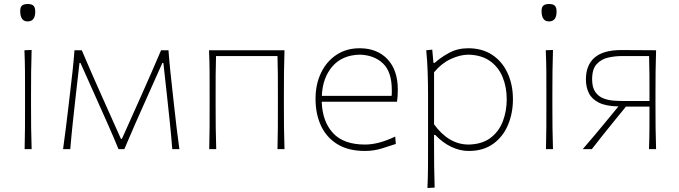

<svg xmlns="http://www.w3.org/2000/svg" viewBox="-20 -745 3390 959"><path d="M103 0Q104.5 -56.5 104.8 -108.5Q105 -160.5 105 -221V-271Q105 -332 104.8 -385Q104.5 -438 102 -494L138 -495.5Q136 -439 135.5 -385.5Q135 -332 135 -271V-221Q135 -160.5 135.5 -108.5Q136 -56.5 138 0ZM118 -638Q81 -638 81 -690Q81 -709.5 90 -717.2Q99 -725 119 -725Q138.5 -725 147.2 -716.5Q156 -708 156 -687Q156 -638 118 -638Z M295 0Q302.5 -54.5 309 -106.2Q315.5 -158 321.5 -209L329.5 -277.5Q336 -331.5 342 -385.8Q348 -440 352 -494H388.5Q412 -438 437 -381.2Q462 -324.5 486.5 -269.5L584 -51.5H589L686.5 -269.5Q711.5 -326 736.2 -382Q761 -438 784.5 -494H821.5Q825.5 -441 831.2 -385.5Q837 -330 843 -276.5L850.5 -209Q856 -159 862.2 -106.2Q868.5 -53.5 876 0H840.5Q835.5 -65 828.5 -131.5Q821.5 -198 814.5 -263L796 -430.5H791L711 -251.5Q683 -189 655.2 -126Q627.5 -63 601 0H572Q546 -63 518.2 -125.8Q490.5 -188.5 462.5 -250.5L382 -430.5H377L358 -264Q350.5 -198 343.5 -132Q336.5 -66 331 0Z M1025 0Q1026.5 -56.5 1026.8 -108.5Q1027 -160.5 1027 -221V-271Q1027 -332 1026.8 -385Q1026.5 -438 1024 -494H1401Q1399 -438 1398.5 -385Q1398 -332 1398 -271V-221Q1398 -160.5 1398.5 -108.5Q1399 -56.5 1401 0H1366Q1367.5 -56.5 1367.8 -108.5Q1368 -160.5 1368 -221V-271Q1368 -325 1367.8 -370.8Q1367.5 -416.5 1366 -465H1059Q1057.5 -416.5 1057.2 -370.8Q1057 -325 1057 -271V-221Q1057 -160.5 1057.5 -108.5Q1058 -56.5 1060 0Z M1803 9Q1720 9 1665.2 -24.8Q1610.5 -58.5 1583.2 -117.2Q1556 -176 1556 -251Q1556 -324.5 1583.8 -381.8Q1611.5 -439 1661 -471.5Q1710.5 -504 1776 -504Q1864 -504 1915.5 -449.2Q1967 -394.5 1967 -297Q1967 -262.5 1963 -237H1587Q1590 -138.5 1643 -80.8Q1696 -23 1803 -23Q1871 -23 1954 -63L1957 -26Q1928.5 -16.5 1888 -3.8Q1847.5 9 1803 9ZM1777 -472Q1689 -470 1640 -413Q1591 -356 1587.5 -266H1936Q1937 -273.5 1937 -280.8Q1937 -288 1937 -295Q1937 -386 1893 -428Q1849 -470 1777 -472Z M2115 194Q2117.5 137.5 2117.8 84.5Q2118 31.5 2118 -29V-271Q2118 -324.5 2116.2 -381.5Q2114.5 -438.5 2109 -494L2139 -497L2145 -431H2151Q2180.5 -457.5 2222.8 -480.8Q2265 -504 2319 -504Q2388.5 -504 2438.5 -471Q2488.5 -438 2515.2 -380.2Q2542 -322.5 2542 -249Q2542 -179.5 2517.2 -120.8Q2492.5 -62 2443.2 -26.5Q2394 9 2321 9Q2277.5 9 2234.2 -11.5Q2191 -32 2154 -71H2148V-29Q2148 31.5 2148.5 83.5Q2149 135.5 2151 192ZM2321 -23Q2388 -24.5 2430 -56.2Q2472 -88 2491.5 -139Q2511 -190 2511 -249Q2511 -310.5 2490.2 -360.5Q2469.5 -410.5 2427 -440.5Q2384.5 -470.5 2319 -472Q2277 -471.5 2231 -450Q2185 -428.5 2148 -384V-124Q2221.5 -23 2321 -23Z M2707 0Q2708.5 -56.5 2708.8 -108.5Q2709 -160.5 2709 -221V-271Q2709 -332 2708.8 -385Q2708.5 -438 2706 -494L2742 -495.5Q2740 -439 2739.5 -385.5Q2739 -332 2739 -271V-221Q2739 -160.5 2739.5 -108.5Q2740 -56.5 2742 0ZM2722 -638Q2685 -638 2685 -690Q2685 -709.5 2694 -717.2Q2703 -725 2723 -725Q2742.5 -725 2751.2 -716.5Q2760 -708 2760 -687Q2760 -638 2722 -638Z M2890.5 0Q2921 -35 2950.8 -70.5Q2980.5 -106 3008.5 -140L3069 -213.5Q3007 -214.5 2971.5 -232.2Q2936 -250 2921.2 -280Q2906.5 -310 2906.5 -348Q2906.5 -420 2950 -457.5Q2993.5 -495 3083 -495Q3127.5 -495 3177 -494.5Q3226.5 -494 3257 -494Q3255 -438 3254.5 -385Q3254 -332 3254 -271V-221Q3254 -160.5 3254.5 -108.5Q3255 -56.5 3257 0H3221.5Q3223.5 -53.5 3223.8 -103.2Q3224 -153 3224 -211V-212.5H3106.5L3047 -139.5Q3019 -105 2990.8 -69.8Q2962.5 -34.5 2936 0ZM3092 -240.5H3224V-271Q3224 -324 3223.8 -370.5Q3223.5 -417 3222 -465H3084.5Q3052 -465 3018 -457.5Q2984 -450 2960.8 -425.2Q2937.5 -400.5 2937.5 -349Q2937.5 -308.5 2953.2 -286Q2969 -263.5 2993 -254Q3017 -244.5 3043.8 -242.5Q3070.5 -240.5 3092 -240.5Z"/></svg>

Font: Commissioner Flair Thin
Style: Regular
Weight: 100
Designer: Kostas Bartsokas
Foundry: Kostas Bartsokas
Version: Version 1.000; ttfautohint (v1.8.3)